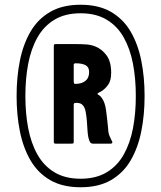

<svg xmlns="http://www.w3.org/2000/svg" viewBox="-20 -780 680 810"><path d="M50 -375Q50 -455 64 -524.5Q78 -594 109 -647Q140 -700 192 -730Q244 -760 320 -760Q396 -760 448 -730Q500 -700 531 -647Q562 -594 576 -524.5Q590 -455 590 -375Q590 -295 576 -225.5Q562 -156 531 -103Q500 -50 448 -20Q396 10 320 10Q244 10 192 -20Q140 -50 109 -103Q78 -156 64 -225.5Q50 -295 50 -375ZM87 -375Q87 -302 99 -239Q111 -176 138 -128Q165 -80 210 -53Q255 -26 320 -26Q385 -26 430 -53Q475 -80 502 -128Q529 -176 541 -239Q553 -302 553 -375Q553 -448 541 -511Q529 -574 502 -622Q475 -670 430 -697Q385 -724 320 -724Q255 -724 210 -697Q165 -670 138 -622Q111 -574 99 -511Q87 -448 87 -375ZM410 -366Q423 -348 427.5 -314.5Q432 -281 436 -239Q437 -217 442 -206.5Q447 -196 450 -189Q451 -187 452.5 -184.5Q454 -182 454 -179Q454 -174 445 -174H372Q363 -174 359 -182Q351 -197 349 -232Q348 -248 346.5 -269Q345 -290 341.5 -308Q338 -326 331 -334Q326 -341 318.5 -343.5Q311 -346 305 -346H301Q294 -346 292.5 -344Q291 -342 291 -336V-183Q291 -177 289.5 -175.5Q288 -174 280 -174H213Q207 -174 207 -182V-585Q207 -592 209.5 -593Q212 -594 218 -594H303Q325 -594 345 -592.5Q365 -591 382 -584Q410 -573 429.5 -546.5Q449 -520 449 -473Q449 -441 437 -423.5Q425 -406 409 -396Q404 -393 397.5 -389.5Q391 -386 391 -384Q391 -382 397 -379Q403 -376 410 -366ZM297 -426Q324 -426 340 -438.5Q356 -451 356 -476Q356 -497 341 -505Q326 -513 299 -513Q291 -513 291 -506V-437Q291 -426 297 -426Z"/></svg>

Font: Railroad Gothic CC
Style: Bold
Weight: 700
Designer: indestructible type*
Foundry: Cowboy Collective
Version: Version 1.000